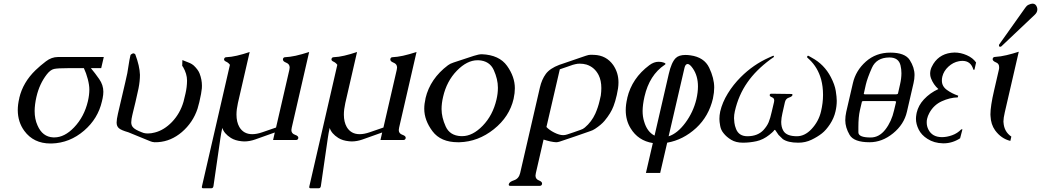

<svg xmlns="http://www.w3.org/2000/svg" viewBox="-20 -762 5666 1045"><path d="M352.5 -391.1Q293.9 -391.1 274.2 -386.7Q254.4 -382.3 234.9 -357.4Q194.8 -305.7 178.7 -236.3L178.2 -234.4Q168.9 -193.4 168.5 -158.2Q168.5 -113.8 184.1 -79.6Q210.9 -17.1 269.5 -14.2H275.9Q331.1 -14.2 383.3 -68.8Q438.5 -126.5 458.5 -211.4Q466.3 -245.6 466.3 -274.9Q466.3 -298.8 457.8 -331.5Q449.2 -364.3 436.5 -391.1ZM544.9 -451.7 530.8 -391.1H474.6Q497.6 -363.8 520 -331.5Q542.5 -299.3 542.5 -262.7Q542.5 -246.1 538.6 -227.1L534.7 -210Q513.2 -116.2 438 -51.3Q359.9 16.1 261.2 19H254.9Q162.6 19 112.3 -49.8Q77.1 -97.7 76.7 -162.6Q76.7 -193.4 85 -227.5V-229Q105 -314 173.8 -380.4Q199.2 -404.8 230 -428.2Q260.7 -451.7 295.4 -451.7Z M678.7 -42Q639.6 -53.2 627.4 -64Q614.7 -74.7 614.7 -95.2Q614.7 -111.8 622.1 -144L661.6 -313Q669.4 -346.7 672.9 -363.8Q678.2 -393.1 680.9 -413.1Q683.6 -433.1 689.9 -460.9Q691.4 -466.3 701.7 -470.7Q703.6 -471.7 706.1 -471.7Q710.9 -471.7 716.3 -466.3Q740.2 -402.3 741.7 -355Q741.7 -320.3 733.9 -280.8Q731 -265.1 726.6 -248L717.3 -206.5Q710.4 -179.7 702.6 -146L699.7 -133.3Q694.8 -112.8 694.8 -101.1Q694.8 -98.6 694.3 -96.2Q694.3 -78.1 705.6 -67.4Q716.3 -55.7 750.5 -42.5Q762.2 -37.1 773.9 -36.1Q779.8 -35.6 785.6 -35.6Q803.7 -35.6 823.2 -41Q873 -53.7 916 -98.1Q960.4 -144.5 979 -209Q981.9 -218.8 989.7 -253.4Q997.6 -287.6 998 -322.3Q998 -323.2 998 -323.7Q998 -359.9 976.1 -397.9Q974.6 -400.4 971.7 -403.3L972.7 -435.1L1014.2 -418.5Q1024.9 -413.6 1034.7 -405.3Q1058.6 -382.3 1066.4 -361.8Q1079.1 -328.6 1079.1 -295.4Q1079.1 -288.1 1078.6 -281.2Q1076.7 -257.3 1064.9 -206.5Q1061 -189 1055.2 -170.4Q1030.3 -95.2 969.7 -43Q911.1 6.8 840.8 11.7Q834 12.2 821.3 12.2Q807.6 11.2 797.9 6.8Z M1554.7 -381.3Q1556.2 -388.7 1556.6 -394.5Q1556.6 -413.6 1537.1 -421.1Q1517.6 -428.7 1520 -440.9Q1522.5 -450.7 1532.2 -450.7Q1556.6 -451.7 1588.9 -458.5Q1621.6 -465.8 1662.6 -479L1567.9 -67.4Q1566.4 -60.1 1565.9 -54.2Q1565.9 -35.2 1585.9 -28.3Q1606 -21.5 1603.5 -9.8Q1601.1 0 1591.3 0H1466.3L1475.6 -41L1368.7 -2.9Q1338.4 7.8 1309.1 7.8Q1301.8 7.8 1294.9 6.8Q1260.3 3.4 1236.8 -11.2Q1199.2 -35.2 1189.9 -65.9Q1183.6 -38.6 1179.7 -10.3L1141.6 252.4L1141.1 253.4Q1139.2 262.7 1129.4 262.7H1085.9Q1078.6 262.7 1078.6 256.3Q1078.6 254.9 1079.1 252.4L1231.4 -409.2Q1223.1 -420.9 1210.4 -426.5Q1197.8 -432.1 1199.7 -440.9Q1202.1 -450.7 1211.9 -450.7Q1238.3 -451.7 1269.5 -459Q1287.1 -462.9 1304 -468Q1320.8 -473.1 1338.9 -479L1274.9 -201.2Q1267.1 -166.5 1267.1 -138.2Q1267.1 -98.1 1282.7 -70.8Q1305.7 -31.7 1353 -31.7Q1377.4 -31.7 1407.2 -42L1482.4 -67.9Z M2139.2 -381.3Q2140.6 -388.7 2141.1 -394.5Q2141.1 -413.6 2121.6 -421.1Q2102.1 -428.7 2104.5 -440.9Q2106.9 -450.7 2116.7 -450.7Q2141.1 -451.7 2173.3 -458.5Q2206.1 -465.8 2247.1 -479L2152.3 -67.4Q2150.9 -60.1 2150.4 -54.2Q2150.4 -35.2 2170.4 -28.3Q2190.4 -21.5 2188 -9.8Q2185.5 0 2175.8 0H2050.8L2060.1 -41L1953.1 -2.9Q1922.9 7.8 1893.6 7.8Q1886.2 7.8 1879.4 6.8Q1844.7 3.4 1821.3 -11.2Q1783.7 -35.2 1774.4 -65.9Q1768.1 -38.6 1764.2 -10.3L1726.1 252.4L1725.6 253.4Q1723.6 262.7 1713.9 262.7H1670.4Q1663.1 262.7 1663.1 256.3Q1663.1 254.9 1663.6 252.4L1815.9 -409.2Q1807.6 -420.9 1794.9 -426.5Q1782.2 -432.1 1784.2 -440.9Q1786.6 -450.7 1796.4 -450.7Q1822.8 -451.7 1854 -459Q1871.6 -462.9 1888.4 -468Q1905.3 -473.1 1923.3 -479L1859.4 -201.2Q1851.6 -166.5 1851.6 -138.2Q1851.6 -98.1 1867.2 -70.8Q1890.1 -31.7 1937.5 -31.7Q1961.9 -31.7 1991.7 -42L2066.9 -67.9Z M2775.4 -224.1Q2752.9 -126.5 2667.7 -58.6Q2582.5 9.3 2480.5 12.2H2472.7Q2378.9 12.2 2334 -47.6Q2289.1 -107.4 2289.1 -169.9Q2289.1 -196.3 2295.9 -225.6V-227.1Q2321.3 -334 2418 -406.7Q2429.2 -415.5 2449 -421.9Q2468.8 -428.2 2500 -438.7Q2531.2 -449.2 2558.6 -458Q2585.9 -466.8 2601.6 -466.8H2603Q2697.3 -462.9 2739.7 -403.6Q2782.2 -344.2 2782.2 -281.7Q2782.2 -255.4 2775.9 -227.1ZM2579.1 -434.1Q2522 -434.1 2466.6 -377.2Q2411.1 -320.3 2391.6 -234.9Q2383.3 -199.7 2383.3 -168.5Q2383.3 -123.5 2405.8 -73.7Q2428.2 -23.9 2488.8 -21H2495.6Q2552.2 -21 2607.2 -77.6Q2662.1 -134.3 2682.1 -219.7Q2689.9 -252.9 2689.9 -282.2Q2689.9 -284.2 2689.9 -285.6Q2689.9 -330.6 2667.5 -380.6Q2645 -430.7 2585 -434.1Z M2896.5 180.2Q2895 187.5 2894.5 193.8Q2894.5 212.9 2913.6 220.2Q2932.6 227.5 2930.2 239.7Q2927.7 249.5 2918 249.5H2757.3Q2749 249.5 2749 243.2Q2749 241.7 2749.5 239.7Q2752.4 227.5 2778.1 219Q2803.7 210.4 2811 180.2L2918.5 -285.6Q2928.7 -329.6 2950.7 -359.6Q2972.7 -389.6 3024.4 -409.2L3033.2 -412.1L3168.5 -458.5Q3184.6 -463.9 3194.3 -463.9Q3206.5 -463.9 3213.9 -463.4Q3279.8 -460.9 3317.4 -408.2Q3346.2 -366.2 3346.2 -313.5Q3346.2 -297.9 3343.8 -280.8Q3340.8 -262.2 3336.9 -244.6Q3328.6 -208.5 3319.3 -184.6Q3304.7 -145.5 3270 -104Q3252.4 -83 3218.3 -60.5Q3205.6 -52.2 3191.4 -47.9Q3149.9 -33.2 3108.4 -19Q3066.9 -4.9 3025.9 8.8Q3015.1 12.2 3006.8 12.2Q2979 10.7 2938.5 -2.4ZM3026.9 -384.8 2954.1 -70.8Q2970.2 -53.7 2996.6 -40.5Q3024.4 -26.4 3045.4 -26.4Q3055.7 -26.4 3067.4 -30.3Q3085.4 -36.1 3103.8 -42.5Q3122.1 -48.8 3141.1 -55.7Q3152.8 -59.1 3163.1 -67.9Q3199.7 -98.6 3220.2 -143.6Q3235.4 -178.2 3243.2 -212.4Q3247.6 -232.4 3250 -242.2Q3252.9 -263.7 3252.9 -282.7Q3252.9 -323.7 3238.3 -353Q3216.3 -396.5 3171.9 -410.6Q3154.8 -415.5 3135.7 -415.5Q3129.9 -415.5 3124 -415Q3113.8 -413.6 3097.7 -409.2Q3086.9 -405.3 3065.2 -397.9Q3043.5 -390.6 3026.9 -384.8Z M3619.1 -20Q3667 -35.6 3710 -93.3Q3752.9 -150.9 3770 -221.2Q3778.8 -259.3 3778.8 -291.5Q3778.8 -348.6 3751.5 -388.7Q3736.3 -411.1 3724.6 -413.6H3722.7Q3710.4 -413.6 3705.6 -393.1ZM3611.3 14.6 3573.2 179.2H3495.6L3533.2 16.6Q3453.1 3.9 3412.1 -64Q3385.7 -106.9 3385.7 -162.6Q3385.7 -192.9 3394 -227.5V-229Q3419.4 -336.4 3514.2 -407.2Q3539.1 -425.8 3564.5 -425.8Q3571.3 -425.8 3578.6 -424.8Q3603.5 -419.9 3602.1 -413.6Q3601.6 -411.6 3597.7 -409.2Q3514.6 -353.5 3487.8 -236.3L3487.3 -233.9Q3478 -192.9 3477.5 -158.2Q3477.5 -126.5 3485.8 -100.6Q3502 -44.4 3542.5 -23.9L3620.1 -360.4Q3634.3 -422.4 3657.7 -445.8Q3674.8 -462.9 3710.9 -462.9Q3723.1 -462.9 3737.3 -460.9Q3812.5 -450.7 3839.8 -393.6Q3867.2 -336.4 3867.2 -285.6Q3867.2 -258.3 3860.8 -229L3860.4 -226.1Q3837.9 -129.4 3769 -65.4Q3698.2 -0.5 3611.3 14.6Z M4023.4 14.6Q3985.4 14.6 3959.5 -1.2Q3933.6 -17.1 3918.9 -36.1Q3903.8 -53.7 3899.7 -76.9Q3895.5 -100.1 3895.5 -114.7Q3895.5 -134.3 3899.9 -155.3Q3911.6 -205.1 3941.2 -253.2Q3970.7 -301.3 4011.7 -342.3Q4079.6 -410.2 4164.6 -448.2L4186.5 -458Q4188 -458.5 4189.5 -458.5Q4193.4 -458.5 4191.9 -451.7Q4190.9 -451.7 4172.9 -438.5Q4093.8 -379.9 4047.9 -313.5Q3999.5 -244.6 3979.5 -156.2Q3975.1 -136.7 3975.1 -118.7Q3975.1 -110.4 3977.1 -94Q3979 -77.6 3986.3 -59.6Q4002 -20.5 4047.9 -20.5Q4103.5 -20.5 4135.3 -54.2Q4154.8 -75.7 4163.6 -96.9Q4172.4 -118.2 4180.2 -153.3L4192.9 -207Q4197.3 -226.6 4182.4 -232.2Q4167.5 -237.8 4169.4 -245.6Q4170.9 -252 4177.7 -252L4287.6 -250.5Q4294.4 -250.5 4293 -244.1Q4291 -236.3 4273.7 -230.7Q4256.3 -225.1 4252 -205.6L4238.3 -145Q4232.4 -119.6 4231.9 -98.6Q4231.9 -70.3 4243.2 -50.8Q4260.3 -20.5 4317.4 -20.5Q4359.9 -20.5 4396.5 -59.1Q4436 -101.1 4448.7 -156.2Q4459.5 -202.1 4459.5 -244.1Q4459.5 -246.1 4459.5 -247.6Q4459.5 -290.5 4449.2 -329.6Q4430.7 -395.5 4384.8 -438.5Q4371.6 -449.7 4372.6 -451.7Q4374 -458.5 4377.9 -458.5Q4379.4 -458.5 4380.9 -458Q4389.2 -452.6 4397.9 -448.2Q4465.8 -412.1 4502 -342.3Q4523.4 -301.3 4528.8 -267.3Q4534.2 -233.4 4534.2 -213.4Q4534.2 -184.6 4527.3 -155.3Q4519 -119.1 4497.6 -86.4Q4476.1 -53.7 4453.6 -36.1Q4429.7 -17.1 4396.5 -1.2Q4363.3 14.6 4325.7 14.6H4323.7Q4269 14.6 4240.7 -4.9Q4236.8 -7.8 4217.3 -27.8Q4214.8 -30.3 4207.3 -42.5Q4199.7 -54.7 4198.2 -54.7H4194.8Q4192.4 -49.8 4182.1 -40.5Q4171.9 -31.2 4167 -27.8Q4133.8 -1.5 4097.2 6.6Q4060.5 14.6 4023.4 14.6Z M4867.2 -252 4878.4 -301.3Q4886.2 -335 4886.2 -363.3Q4886.2 -386.2 4881.3 -405.8Q4871.1 -449.2 4821.3 -449.2H4819.3Q4750.5 -448.2 4725.8 -393.3Q4701.2 -338.4 4692.4 -301.3L4681.2 -251Q4683.6 -248.5 4689 -248.5H4856.4Q4862.8 -248.5 4867.2 -252ZM4671.4 -209.5 4660.2 -161.6Q4651.9 -125 4651.9 -71.3Q4651.9 -69.8 4651.9 -41.7Q4651.9 -13.7 4718.8 -13.7Q4765.1 -13.7 4798.8 -57.1Q4832.5 -100.6 4846.2 -161.6L4857.4 -208.5Q4855 -211.9 4847.7 -211.9H4680.2Q4674.8 -211.9 4671.4 -209.5ZM4825.7 -475.6Q4905.8 -475.6 4931.6 -435.1Q4957.5 -394.5 4957.5 -353.5Q4957.5 -332.5 4952.1 -309.6L4916 -153.3Q4900.4 -85 4840.8 -36.4Q4781.2 12.2 4712.9 12.2Q4627.4 12.2 4604 -28.1Q4580.6 -68.4 4580.6 -107.4Q4580.6 -128.9 4585.9 -153.3L4622.1 -309.6Q4637.7 -377.9 4692.6 -426.8Q4747.6 -475.6 4825.7 -475.6Z M5218.3 -58.1 5205.6 -9.3Q5163.1 18.1 5115.7 18.1H5112.8Q5063.5 17.1 5027.8 -6.3Q4995.1 -26.9 4980.2 -56.9Q4965.3 -86.9 4965.3 -115.2Q4965.3 -126 4967.3 -137.7Q4968.3 -143.1 4969.2 -148.4Q4978.5 -188.5 5008.3 -220.7Q5042 -256.8 5087.4 -277.3Q5060.5 -300.8 5046.9 -336.4Q5042.5 -348.1 5042.5 -360.8Q5042.5 -369.6 5044.4 -378.9Q5048.3 -396 5060.1 -414.6Q5098.1 -474.1 5175.3 -476.1Q5209 -476.1 5242.2 -461.4Q5275.4 -446.8 5292.5 -421.9L5284.2 -384.8Q5283.7 -381.8 5280.8 -381.8Q5277.8 -381.8 5277.3 -384.8Q5263.2 -430.7 5218.3 -430.7Q5209 -430.7 5198.7 -428.7Q5167.5 -422.9 5141.8 -399.2Q5116.2 -375.5 5108.9 -345.2Q5106 -333.5 5106.4 -322.8Q5106.4 -292.5 5133.5 -272.7Q5160.6 -252.9 5195.3 -241.2L5192.9 -231.9Q5149.9 -231 5106 -210.9Q5062 -190.9 5038.1 -147Q5029.3 -130.9 5025.9 -115.2Q5023.4 -104.5 5023.9 -94.7Q5023.9 -74.7 5033.2 -56.6Q5054.2 -15.6 5106.9 -15.6Q5133.3 -15.6 5162.1 -25.9Q5190.9 -36.1 5211.9 -58.1Z M5431.2 -510.7Q5429.2 -509.3 5428.7 -508.8Q5419.9 -504.9 5417.5 -511.7Q5416.5 -515.1 5418 -519.5L5560.5 -720.2Q5567.4 -731 5577.6 -735.8Q5590.8 -742.2 5600.1 -742.2Q5617.2 -742.2 5624 -722.7Q5626 -716.3 5626 -710.4Q5626 -706.5 5625 -703.1Q5622.6 -691.9 5612.3 -682.1ZM5448.7 -150.4Q5441.4 -119.1 5441.4 -100.6Q5441.4 -97.2 5441.9 -94.7Q5445.3 -44.9 5484.4 -18.6L5479 4.9Q5429.2 -7.3 5396 -52.7Q5373 -85 5371.1 -130.4Q5371.1 -134.8 5370.6 -139.2Q5370.6 -184.6 5390.6 -270L5416.5 -382.3Q5418.5 -390.1 5418 -396.5Q5418 -415.5 5401.9 -421.9Q5380.4 -430.7 5382.8 -441.9Q5385.3 -452.1 5395 -452.1Q5426.8 -454.1 5459 -461.9Q5491.7 -469.7 5524.9 -480.5Z"/></svg>

Font: Caudex
Style: Italic
Weight: 400
Italic angle: -13°
Version: Version 1.04